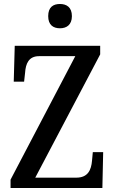

<svg xmlns="http://www.w3.org/2000/svg" viewBox="-20 -944 575 964"><path d="M281 -802C314 -802 341 -819 341 -863C341 -908 314 -924 281 -924C247 -924 222 -908 222 -863C222 -819 247 -802 281 -802ZM33 0H494L498 -180H446L442 -137C438 -91 422 -52 363 -52H157L483 -671V-714H54L49 -534H101L106 -579C109 -624 124 -662 176 -662H358L33 -42Z"/></svg>

Font: Noto Serif Devanagari Condensed Medium
Style: Regular
Weight: 500
Width: 3
Designer: Universal Thirst, Indian Type Foundry and the Monotype Design Team
Foundry: Monotype Imaging Inc.
Version: Version 2.004